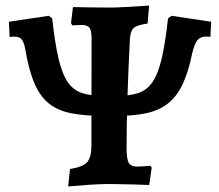

<svg xmlns="http://www.w3.org/2000/svg" viewBox="-20 -669 797 698"><path d="M227.7 8.8 234.6 -54.7Q281.6 -61.9 297 -79.7Q312.3 -97.4 312.3 -138.9L312.9 -525.6Q312.9 -557.1 305.6 -567.7Q298.3 -578.2 277.2 -578.2Q271.1 -578.2 260.9 -577.7Q250.6 -577.2 242.9 -576.7L238.2 -585.2L245.2 -643.2Q277.1 -642.6 314.6 -642.1Q352.1 -641.5 382.2 -641.5Q401.4 -641.5 438.7 -643.6Q475.9 -645.6 522 -648.7L516.7 -583.4Q479.3 -578.4 466.8 -567.8Q454.4 -557.2 452.4 -528.7Q449.8 -480.9 447.5 -427.2Q445.3 -373.6 443.5 -319.8Q441.7 -266.1 440.9 -217.6Q440.2 -169.2 440.2 -131.8Q440.2 -90.9 448 -77.2Q455.9 -63.4 478.7 -63.4Q490.9 -63.4 504.4 -64.4Q517.8 -65.4 526.8 -66.4L531.5 -59.7L522.5 3.5Q499.5 2.5 470.6 1.7Q441.6 1 414.5 0.5Q387.3 0 370.7 0Q346.5 0 307 2.6Q267.5 5.2 227.7 8.8ZM357.5 -247.6Q288.4 -247.6 239.6 -257.1Q190.8 -266.6 158.6 -292.1Q126.3 -317.5 105.8 -364.6Q85.3 -411.6 72.2 -487.7Q67.5 -517.8 56.3 -528.4Q45.1 -539 15 -534.6L12.3 -589.9L157.3 -611.6L169.7 -602.2Q179.8 -510.3 193.1 -454.6Q206.5 -398.8 226.9 -369.7Q247.3 -340.6 278.8 -330.5Q310.4 -320.4 357.5 -320.4ZM403.1 -247.6V-320.4Q450.6 -320.4 482 -330.5Q513.3 -340.6 533.7 -369.7Q554.1 -398.8 567.5 -454.6Q580.8 -510.3 590.9 -602.2L603.3 -611.6L747.7 -589.9L745 -535.1Q724.6 -537.9 712.2 -533.3Q699.7 -528.8 692.3 -514.7Q684.8 -500.6 678.5 -474.5Q664.8 -406.4 643.6 -362.1Q622.5 -317.8 590.5 -292.7Q558.4 -267.6 512.6 -257.6Q466.8 -247.6 403.1 -247.6Z"/></svg>

Font: Alegreya
Style: Regular
Weight: 400
Designer: Juan Pablo del Peral
Foundry: Huerta Tipografica
Version: Version 2.009